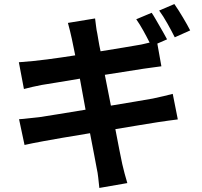

<svg xmlns="http://www.w3.org/2000/svg" viewBox="-20 -851 996 947"><path d="M842 -667Q827 -697 806 -734.5Q785 -772 765 -799L840 -831Q850 -817 861 -799.5Q872 -782 882.5 -764.5Q893 -747 902.5 -730Q912 -713 918 -701ZM527 -330Q592 -341 647 -350Q702 -359 734 -365Q762 -371 787.5 -377Q813 -383 832 -388L857 -262Q838 -260 811 -256Q784 -252 756 -248Q721 -242 666.5 -233.5Q612 -225 549 -214Q560 -156 569 -110.5Q578 -65 583 -42Q588 -20 594.5 4.5Q601 29 608 52L470 76Q467 49 464.5 25Q462 1 457 -21Q453 -41 444.5 -87.5Q436 -134 424 -194Q351 -182 289 -171.5Q227 -161 196 -155Q165 -149 141 -144.5Q117 -140 101 -136L74 -263Q93 -264 121.5 -267.5Q150 -271 173 -273Q206 -278 268 -288Q330 -298 402 -310L374 -463Q311 -452 260 -444Q209 -436 186 -432Q161 -427 140.5 -422.5Q120 -418 98 -412L73 -544Q144 -549 212.5 -558Q281 -567 351 -578Q343 -619 334.5 -658.5Q326 -698 315 -738L449 -760Q451 -746 453.5 -724Q456 -702 460 -685Q462 -675 465.5 -652.5Q469 -630 476 -598Q536 -608 586.5 -616Q637 -624 663 -629Q677 -631 690.5 -634.5Q704 -638 718 -641Q704 -669 686.5 -700.5Q669 -732 652 -756L728 -788Q737 -775 747 -757.5Q757 -740 767.5 -722Q778 -704 787.5 -687Q797 -670 804 -657L756 -636L776 -524Q760 -522 735 -518.5Q710 -515 688 -512L497 -482Z"/></svg>

Font: Kinto Sans
Style: Bold
Weight: 700
Designer: Authors: Ryoko NISHIZUKA  (kana & ideographs); Paul D. Hunt (Latin, Greek & Cyrillic); Wenlong ZHANG  (bopomofo); Sandol
Foundry: Adobe Systems Incorporated, ookami Inc.
Version: Version 0.001